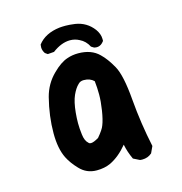

<svg xmlns="http://www.w3.org/2000/svg" viewBox="-88 -625 676 714"><g transform="rotate(-15 250.0 -267.5)"><path d="M200.2 4.9Q161.1 4.9 134.8 -23.4Q111.3 -47.9 98.6 -73.2Q80.1 -110.4 80.1 -169.9Q80.1 -235.4 97.7 -304.7Q110.4 -353.5 145.5 -387.7Q175.8 -418 203.1 -426.8Q222.7 -433.6 245.1 -433.6Q295.9 -433.6 325.2 -404.3Q346.7 -383.8 367.2 -347.2Q387.7 -310.5 395.5 -214.8Q403.3 -121.1 422.9 -29.3L411.1 -3.9Q395.5 9.8 374 9.8Q366.2 9.8 364.3 8.8L340.8 -2.9Q327.1 -32.2 321.3 -61.5Q290 -23.4 253.9 -5.9Q230.5 4.9 200.2 4.9ZM239.3 -332Q225.6 -332 217.8 -323.2Q205.1 -311.5 194.3 -287.6Q183.6 -263.7 179.7 -222.7Q177.7 -202.1 177.7 -182.6Q177.7 -163.1 180.7 -138.7Q183.6 -113.3 196.3 -102.5Q199.2 -98.6 205.1 -98.6Q215.8 -98.6 235.4 -110.4Q257.8 -136.7 262.7 -151.4Q270.5 -170.9 275.9 -205.1Q281.2 -239.3 281.2 -265.6Q281.2 -292 278.3 -317.4Q263.7 -332 239.3 -332ZM228.5 -488.3Q195.3 -488.3 160.2 -461.9L135.7 -460L126 -466.8Q118.2 -478.5 118.2 -490.2Q118.2 -494.1 119.1 -501Q146.5 -537.1 203.1 -543.9Q212.9 -544.9 227.1 -544.9Q241.2 -544.9 262.7 -542Q306.6 -535.2 333 -500Q346.7 -480.5 346.7 -461.9Q346.7 -459 346.7 -454.1L340.8 -447.3Q331.1 -437.5 318.4 -437.5Q309.6 -437.5 305.7 -440.4L297.9 -445.3Q286.1 -468.8 263.7 -479.5Q247.1 -488.3 228.5 -488.3Z"/></g></svg>

Font: JasonHandwriting2
Style: SemiBold
Weight: 600
Version: Version 1.04.7